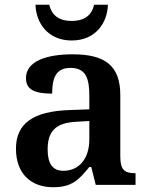

<svg xmlns="http://www.w3.org/2000/svg" viewBox="-20 -776 626 806"><path d="M281 -606C382 -606 431 -681 433 -756H375C364 -708 330 -688 281 -688C232 -688 198 -708 187 -756H129C131 -681 180 -606 281 -606ZM203 10C282 10 311 -21 355 -75H363L382 0H549V-49H546C501 -49 485 -65 485 -120V-377C485 -503 418 -548 285 -548C177 -548 89 -520 89 -448C89 -400 125 -383 199 -383C199 -449 215 -491 276 -491C341 -491 355 -446 355 -374V-317L272 -314C121 -309 47 -259 47 -152C47 -42 115 10 203 10ZM246 -59C201 -59 180 -89 180 -148C180 -222 210 -261 303 -265L355 -268V-191C355 -110 312 -59 246 -59Z"/></svg>

Font: Noto Serif Ethiopic SemiBold
Style: Regular
Weight: 600
Designer: Monotype Design Team
Foundry: Monotype Imaging Inc.
Version: Version 2.102